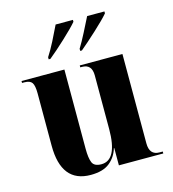

<svg xmlns="http://www.w3.org/2000/svg" viewBox="-114 -861 872 965"><g transform="rotate(-15 322.0 -378.0)"><path d="M240 10Q304 10 338.5 -18Q373 -46 386 -90H388V0H619V-10H602Q550 -10 550 -71V-536H328V-526H337Q388 -526 388 -468V-189Q388 -28 305 -28Q268 -28 258 -51.5Q248 -75 248 -124V-536H25V-526H37Q66 -526 76.5 -511Q87 -496 87 -455V-183Q87 10 240 10ZM185 -606H194Q230 -635 280.5 -682Q331 -729 354 -756V-766H264Q248 -732 226 -689Q204 -646 185 -617ZM349 -606H358Q393 -635 444 -682Q495 -729 518 -756V-766H428Q411 -732 389 -689Q367 -646 349 -617Z"/></g></svg>

Font: Noto Serif Display SemiCondensed Extra
Style: Regular
Weight: 800
Width: 4
Designer: Monotype Design Team
Foundry: Monotype Imaging Inc.
Version: Version 1.900